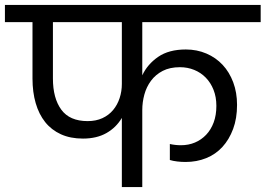

<svg xmlns="http://www.w3.org/2000/svg" viewBox="-47 -760 1079 780"><path d="M309 -268Q343 -268 369 -280Q395 -292 412.5 -313Q430 -334 439 -361.5Q448 -389 448 -419V-670H168V-441Q168 -361 202 -314.5Q236 -268 309 -268ZM-27 -740H1012V-670H531V-454Q552 -499 595.5 -529Q639 -559 708 -559Q753 -559 791.5 -542.5Q830 -526 857.5 -496.5Q885 -467 900.5 -425.5Q916 -384 916 -334Q916 -279 900 -236Q884 -193 856.5 -163Q829 -133 790.5 -117.5Q752 -102 707 -102Q690 -102 673 -104Q656 -106 643 -110V-175Q665 -170 688 -170Q719 -170 745 -181Q771 -192 790.5 -212.5Q810 -233 821 -262.5Q832 -292 832 -330Q832 -366 820.5 -395Q809 -424 789 -444.5Q769 -465 742 -476Q715 -487 684 -487Q643 -487 614 -472Q585 -457 566.5 -432Q548 -407 539.5 -376Q531 -345 531 -313V0H448V-281Q425 -242 385.5 -219.5Q346 -197 290 -197Q239 -197 200.5 -214.5Q162 -232 136.5 -264Q111 -296 98 -341Q85 -386 85 -441V-670H-27Z"/></svg>

Font: Poppins
Style: Regular
Weight: 400
Designer: Ninad Kale (Devanagari), Jonny Pinhorn (Latin)
Foundry: Indian Type Foundry
Version: Version 3.002 2017